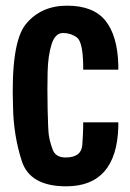

<svg xmlns="http://www.w3.org/2000/svg" viewBox="-20 -654 461 683"><path d="M400.9 -422.9V-406.2H275.9V-423.8Q274.4 -505.4 253.2 -521Q231.9 -536.6 204.1 -536.6Q176.3 -536.6 163.6 -496.8Q150.9 -457 149.4 -398.9Q147.9 -340.8 149.4 -266.6Q150.9 -192.4 153.8 -172.1Q156.7 -151.9 167 -122.8Q177.2 -93.8 213.4 -93.8Q269.5 -93.8 272.7 -138.4Q275.9 -183.1 275.9 -203.6V-218.8H400.9V-202.6Q394.5 8.8 215.3 8.8Q86.4 8.8 57.4 -81.5Q28.3 -171.9 26.4 -272Q18.1 -502 71.8 -567.9Q125.5 -633.8 218.8 -633.8Q312 -633.8 355 -580.6Q397.9 -527.3 400.9 -422.9Z"/></svg>

Font: Oswald-Regular
Style: Regular
Weight: 400
Designer: vernon adams
Foundry: vernon adams
Version: Version 2.002; ttfautohint (v0.92.18-e454-dirty) -l 8 -r 50 